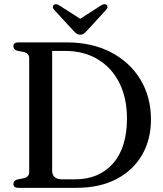

<svg xmlns="http://www.w3.org/2000/svg" viewBox="-20 -904 784 924"><path d="M44.5 -19Q44.5 -34 62.5 -40L95.5 -46.5Q120.5 -52.5 120.5 -76.5V-623.5Q120.5 -647 95.5 -653.5L62 -660Q44.5 -666 44.5 -681Q44.5 -700 68 -700H300.5Q422.5 -700 513.8 -652.5Q605 -605 655.8 -521.2Q706.5 -437.5 706.5 -328.5Q706.5 -232.5 663.8 -158.5Q621 -84.5 540.5 -42.2Q460 0 346.5 0H68Q44.5 0 44.5 -19ZM341.5 -41Q456 -41 523.5 -117Q591 -193 591 -334Q591 -432 554.5 -505Q518 -578 450.8 -618.5Q383.5 -659 292 -659H231V-83.5Q231 -41 279 -41ZM400.5 -758.5Q391.5 -748.5 384.2 -742.8Q377 -737 366.5 -737Q355.5 -737 348 -742.8Q340.5 -748.5 331 -758.5L240.5 -857Q234 -864 234.5 -870.8Q235 -877.5 239 -880.5Q249 -888.5 265.5 -878L366 -813.5L466.5 -878Q483 -888.5 493 -880.5Q497 -877.5 497.2 -870.8Q497.5 -864 491 -857Z"/></svg>

Font: Fraunces 72pt S050
Style: Regular
Weight: 400
Version: Version 1.000; ttfautohint (v1.8.3)